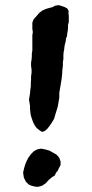

<svg xmlns="http://www.w3.org/2000/svg" viewBox="-20 -729 360 748"><path d="M195 -707 209 -709 222 -705 233 -701 242 -696 247 -688V-677L248 -665V-643L245 -632V-621L244 -610L242 -599L241 -588L237 -579L236 -568L233 -557L231 -547L230 -536L228 -527L227 -514V-500L225 -486V-472L223 -457L222 -439L220 -421L211 -367V-349L208 -331L205 -314L200 -297L195 -281L191 -267L183 -253L175 -241L165 -228L155 -219L144 -215L133 -222L123 -230L115 -241L109 -253L104 -267L100 -280L98 -294L97 -305V-316L95 -328L93 -341L95 -353L97 -366L98 -378L100 -392V-405L101 -419V-431L103 -446V-458L101 -472V-485L103 -497L104 -510V-521L106 -532V-593L108 -604L106 -616V-641L111 -654L122 -666L133 -679L145 -688L158 -694L172 -698L184 -701ZM125 -147 140 -150 156 -147 173 -142 201 -126 211 -114 216 -100V-86L209 -73L205 -64L198 -56L194 -46L183 -39L170 -28L158 -15L145 -6L136 -3L125 -1L112 -3L101 -6L92 -10L81 -21L73 -37L70 -56L73 -70L76 -81L79 -90L83 -100L90 -114L101 -129L112 -140Z"/></svg>

Font: Tagesschrift
Style: Regular
Weight: 400
Designer: Yanone
Version: Version 2.000; ttfautohint (v1.8.4.7-5d5b)